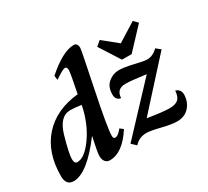

<svg xmlns="http://www.w3.org/2000/svg" viewBox="-153 -1024 1389 1283"><g transform="rotate(-30 541.5 -382.5)"><path d="M168 -88.4Q225.6 -88.4 291.7 -182.9Q357.9 -277.3 383.3 -405.3Q335.4 -413.1 297.9 -413.1Q215.8 -413.1 180.4 -289.3Q145 -165.5 145 -124.5Q145 -88.4 168 -88.4ZM362.3 9.8Q340.3 9.8 327.4 -6.3Q314.5 -22.5 314.5 -50.3Q314.5 -77.6 339.8 -191.9Q188.5 9.8 84 9.8Q24.9 9.8 24.9 -62Q24.9 -243.2 122.8 -353Q220.7 -462.9 395.5 -480.5Q424.3 -623 425.3 -649.4Q425.3 -675.3 409.2 -675.3Q391.1 -675.3 326.7 -630.9L322.3 -664.6Q451.7 -778.8 536.1 -778.8Q565.4 -778.8 565.4 -738.8Q565.4 -725.1 509.5 -454.8Q453.6 -184.6 453.6 -126Q453.6 -103.5 467.3 -103.5Q492.2 -103.5 522 -143.6L546.9 -124.5Q461.4 9.8 362.3 9.8ZM569.8 14.6 535.6 -17.6 862.3 -365.7Q749.5 -381.3 706.1 -381.3Q636.7 -381.3 633.8 -312.5Q595.2 -318.8 595.2 -362.3Q595.2 -421.9 631.6 -452.1Q668 -482.4 712.4 -482.4Q754.9 -482.4 822.5 -465.8Q890.1 -449.2 915.5 -449.2Q959 -449.2 997.1 -487.3L1031.2 -460L714.4 -110.8Q832 -91.8 881.8 -91.8Q924.8 -91.8 946.8 -109.9Q968.8 -127.9 972.2 -175.8Q1010.7 -164.1 1010.7 -122.6Q1008.8 -65.9 974.4 -28.1Q939.9 9.8 880.9 9.8Q841.3 9.8 767.3 -8.5Q693.4 -26.9 663.6 -26.9Q606 -26.9 569.8 14.6ZM841.8 -532.2H767.6L667 -689.5L704.1 -720.7L815.4 -630.9L959 -720.7L989.3 -689.5Z"/></g></svg>

Font: Kelvinch
Style: Bold Italic
Weight: 700
Italic angle: -10°
Designer: Paul James Miller
Foundry: High-Logic / Made with FontCreator
Version: Version 3.30 September 23, 2016